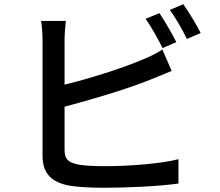

<svg xmlns="http://www.w3.org/2000/svg" viewBox="-20 -857 1040 907"><path d="M733 -795 668 -768C695 -730 728 -670 748 -630L813 -658C793 -697 758 -759 733 -795ZM846 -837 782 -810C810 -773 842 -716 863 -673L928 -701C910 -738 872 -800 846 -837ZM291 -758H174C179 -731 181 -690 181 -666C181 -609 181 -223 181 -119C181 -35 227 5 308 20C350 27 410 30 472 30C582 30 732 23 823 10V-105C740 -83 583 -72 478 -72C430 -72 383 -74 353 -79C306 -89 285 -101 285 -149V-353C411 -386 579 -436 686 -479C718 -491 758 -509 791 -522L747 -623C714 -602 683 -587 650 -574C553 -533 403 -486 285 -457V-666C285 -695 288 -731 291 -758Z"/></svg>

Font: Noto Sans JP Medium
Style: Regular
Weight: 500
Designer: Ryoko NISHIZUKA 西塚涼子 (kana, bopomofo & ideographs); Paul D. Hunt (Latin, Greek & Cyrillic); Sandoll Communications 산돌커뮤니
Foundry: Adobe
Version: Version 2.004;hotconv 1.0.118;makeotfexe 2.5.65603